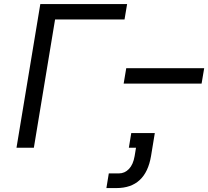

<svg xmlns="http://www.w3.org/2000/svg" viewBox="-20 -748 1054 972"><path d="M623.5 -727.5 610.4 -649.4H258.8L151.4 0H63.5L184.1 -727.5ZM606 -324.7 619.1 -402.8H1013.7L1000.5 -324.7ZM569.3 204.1H518.6L530.8 129.9H581.5Q611.3 129.9 632.8 107.4Q654.3 85 661.6 42L668.5 0H632.3L644.5 -74.2H763.7L744.6 42Q717.3 204.1 569.3 204.1Z"/></svg>

Font: Inter Display
Style: Italic
Weight: 400
Italic angle: -9.39999°
Designer: Rasmus Andersson
Foundry: rsms
Version: Version 4.000;git-a52131595